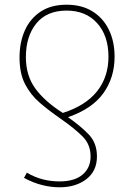

<svg xmlns="http://www.w3.org/2000/svg" viewBox="-20 -558 570 816"><path d="M263 -538Q327 -538 372.5 -510Q418 -482 442.5 -432Q467 -382 467 -317Q467 -228 419 -161.5Q371 -95 269 -60Q326 -20 359 15.5Q392 51 392 107Q392 169 347 203.5Q302 238 233 238Q197 238 159 228.5Q121 219 82 198L94 176Q129 196 163 204.5Q197 213 233 213Q297 213 331 184Q365 155 365 107Q365 56 331 22Q297 -12 237 -54Q189 -87 149.5 -121Q110 -155 86.5 -200.5Q63 -246 63 -314Q63 -378 85.5 -428.5Q108 -479 152.5 -508.5Q197 -538 263 -538ZM263 -513Q179 -513 134.5 -458.5Q90 -404 90 -315Q90 -237 130 -182Q170 -127 247 -78Q344 -109 392.5 -170Q441 -231 441 -317Q441 -406 393 -459.5Q345 -513 263 -513Z"/></svg>

Font: Noto Sans Mono Condensed Thin
Style: Regular
Weight: 100
Width: 3
Designer: Monotype Design Team
Foundry: Monotype Imaging Inc.
Version: Version 2.014; ttfautohint (v1.8.4.7-5d5b)